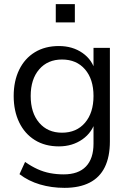

<svg xmlns="http://www.w3.org/2000/svg" viewBox="-20 -717 626 926"><path d="M291 189Q228 189 172.5 172.5Q117 156 74 123L101 64Q131 85 160.5 98.5Q190 112 221.5 118Q253 124 287 124Q358 124 394.5 86Q431 48 431 -24V-137H441Q426 -79 377.5 -45Q329 -11 264 -11Q197 -11 148 -41.5Q99 -72 72.5 -127Q46 -182 46 -254Q46 -326 72.5 -380.5Q99 -435 148 -465Q197 -495 264 -495Q330 -495 378 -461.5Q426 -428 440 -371H431V-486H510V-35Q510 39 485.5 89Q461 139 412 164Q363 189 291 189ZM279 -77Q349 -77 390 -125Q431 -173 431 -254Q431 -335 390 -382.5Q349 -430 279 -430Q210 -430 169 -382.5Q128 -335 128 -254Q128 -173 169 -125Q210 -77 279 -77ZM249 -609V-697H341V-609Z"/></svg>

Font: Nunito Sans 12pt ExtraLight 12pt
Style: Regular
Weight: 400
Version: Version 3.101;gftools[0.9.27]